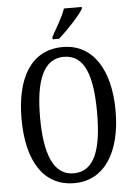

<svg xmlns="http://www.w3.org/2000/svg" viewBox="-62 -977 720 1033"><g transform="rotate(-5 298.5 -460.5)"><path d="M248 -784V-771H283C331 -814 399 -886 419 -921V-931H323C308 -886 276 -835 248 -784ZM298 10C461 10 552 -137 552 -358C552 -580 461 -725 299 -725C127 -725 44 -580 44 -359C44 -137 127 10 298 10ZM298 -43C190 -43 144 -160 144 -358C144 -557 190 -672 299 -672C412 -672 452 -557 452 -358C452 -160 412 -43 298 -43Z"/></g></svg>

Font: Noto Serif Sinhala ExtraCondensed
Style: Regular
Weight: 400
Width: 2
Designer: Jelle Bosma - Monotype Design Team
Foundry: Monotype Imaging Inc.
Version: Version 2.007